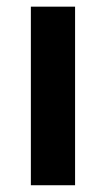

<svg xmlns="http://www.w3.org/2000/svg" viewBox="-20 -548 312 568"><path d="M71.3 -528.3V0H202.1V-528.3Z"/></svg>

Font: Faust Sans Bold
Style: Regular
Weight: 700
Designer: Andreas Faust
Version: Version 1.003;Glyphs 3.1.2 (3151)